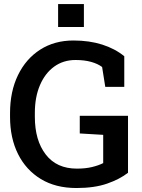

<svg xmlns="http://www.w3.org/2000/svg" viewBox="-20 -922 705 952"><path d="M358.9 10.3Q255.9 10.3 182.4 -34.4Q108.9 -79.1 69.3 -158.4Q29.8 -237.8 29.8 -342.3V-361.3Q29.8 -468.3 69.1 -549.3Q108.4 -630.4 179.2 -675.8Q250 -721.2 344.2 -721.2Q423.3 -721.2 486.8 -700.9Q550.3 -680.7 596.2 -643.1V-491.2H502L486.3 -589.8Q464.8 -606 431.6 -615.2Q398.4 -624.5 354.5 -624.5Q293.9 -624.5 248.5 -591.6Q203.1 -558.6 178 -499.5Q152.8 -440.4 152.8 -362.3V-342.3Q152.8 -226.1 206.8 -156Q260.7 -85.9 361.3 -85.9Q403.8 -85.9 436.3 -93.8Q468.8 -101.6 491.7 -113.3V-253.4L375.5 -260.3V-347.7H614.7V-65.4Q574.2 -33.7 511.5 -11.7Q448.7 10.3 358.9 10.3ZM268.1 -788.1V-901.9H396V-788.1Z"/></svg>

Font: Roboto Slab Medium
Style: Regular
Weight: 500
Designer: Google
Version: Version 2.001; ttfautohint (v1.8.3)